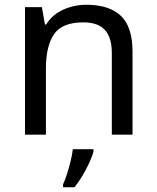

<svg xmlns="http://www.w3.org/2000/svg" viewBox="-20 -566 658 807"><path d="M343 -546Q439 -546 488 -499.5Q537 -453 537 -349V0H450V-343Q450 -408 421 -440Q392 -472 330 -472Q241 -472 207 -422Q173 -372 173 -278V0H85V-536H156L169 -463H174Q200 -505 246 -525.5Q292 -546 343 -546ZM373 70Q369 88 356.5 115.5Q344 143 327.5 171Q311 199 293 221H245V209Q253 192 261.5 165.5Q270 139 277 110.5Q284 82 286 61H373Z"/></svg>

Font: Noto Sans Tangsa
Style: Regular
Weight: 400
Designer: David Williams
Foundry: Google LLC
Version: Version 1.504